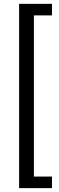

<svg xmlns="http://www.w3.org/2000/svg" viewBox="-20 -825 305 990"><path d="M248 -805.2H78.6V145H248V85.4H154.8V-745.6H248Z"/></svg>

Font: Shabnam Light
Style: Regular
Weight: 300
Foundry: DejaVu fonts team - Redesigned by Saber Rastikerdar - Based on Vazir font
Version: Version 5.0.1